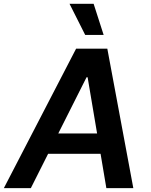

<svg xmlns="http://www.w3.org/2000/svg" viewBox="-41 -981 785 1001"><path d="M119.7 0H-21L355.8 -727.3H518.5L654.1 0H513.5L483.3 -179.3H209.9ZM262.8 -285.2H465.2L415.8 -578.1H410.2ZM499.3 -799H403.1L321.4 -961.3H447.1Z"/></svg>

Font: Inter UI Semi Bold
Style: Italic
Weight: 600
Italic angle: -9.39999°
Designer: Rasmus Andersson
Foundry: rsms
Version: 3.2;8d6f07862